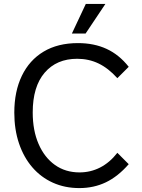

<svg xmlns="http://www.w3.org/2000/svg" viewBox="-20 -940 724 980"><path d="M637 -102Q582 -39 520.5 -9.5Q459 20 385 20Q311 20 250 -7.5Q189 -35 145 -86Q101 -137 77 -208Q53 -279 53 -365Q53 -473 91.5 -553Q130 -633 202.5 -676.5Q275 -720 378 -720Q460 -720 524 -690.5Q588 -661 637 -599L579 -541Q533 -592 483 -616Q433 -640 374 -640Q269 -640 208 -569Q147 -498 147 -366Q147 -274 177 -205Q207 -136 260.5 -98Q314 -60 386 -60Q442 -60 491 -85Q540 -110 579 -160ZM418 -920H518L417 -769H347Z"/></svg>

Font: Moderustic
Style: Regular
Weight: 400
Designer: Tural Alisoy
Foundry: TAFT Foundry
Version: Version 2.120